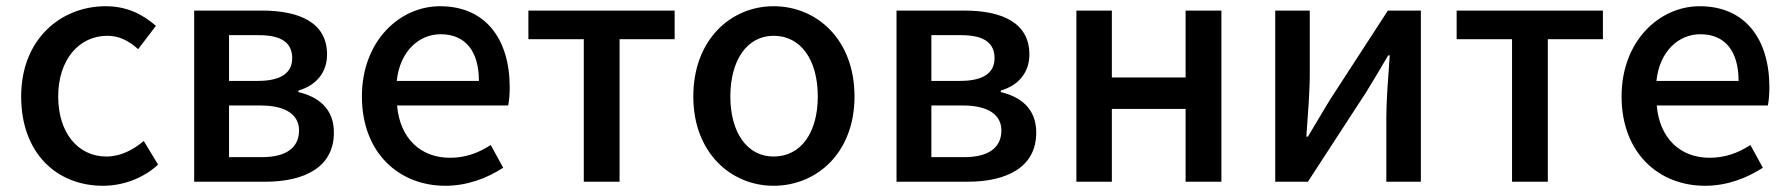

<svg xmlns="http://www.w3.org/2000/svg" viewBox="-20 -584 5748 617"><path d="M311 13C374 13 439 -10 488 -55L442 -131C409 -103 368 -81 322 -81C230 -81 167 -158 167 -274C167 -391 233 -469 325 -469C363 -469 394 -453 424 -426L481 -501C441 -536 390 -564 320 -564C175 -564 48 -458 48 -274C48 -92 162 13 311 13Z M604 0H832C959 0 1053 -47 1053 -158C1053 -235 1003 -273 939 -288V-293C998 -310 1031 -353 1031 -409C1031 -511 943 -550 822 -550H604ZM716 -245H818C900 -245 941 -214 941 -165C941 -112 903 -79 822 -79H716ZM812 -471C888 -471 919 -444 919 -397C919 -353 888 -324 808 -324H716V-471Z M1411 13C1483 13 1546 -12 1597 -45L1557 -118C1517 -92 1475 -77 1426 -77C1331 -77 1265 -140 1256 -245H1613C1616 -258 1618 -281 1618 -303C1618 -459 1540 -564 1394 -564C1265 -564 1143 -453 1143 -274C1143 -93 1262 13 1411 13ZM1255 -324C1265 -420 1327 -474 1396 -474C1476 -474 1519 -419 1519 -324Z M1678 -458H1856V0H1971V-458H2148V-550H1678Z M2466 13C2604 13 2726 -92 2726 -274C2726 -458 2604 -564 2466 -564C2330 -564 2208 -458 2208 -274C2208 -92 2330 13 2466 13ZM2466 -81C2381 -81 2327 -158 2327 -274C2327 -391 2381 -469 2466 -469C2554 -469 2608 -391 2608 -274C2608 -158 2554 -81 2466 -81Z M2861 0H3089C3216 0 3310 -47 3310 -158C3310 -235 3260 -273 3196 -288V-293C3255 -310 3288 -353 3288 -409C3288 -511 3200 -550 3079 -550H2861ZM2973 -245H3075C3157 -245 3198 -214 3198 -165C3198 -112 3160 -79 3079 -79H2973ZM3069 -471C3145 -471 3176 -444 3176 -397C3176 -353 3145 -324 3065 -324H2973V-471Z M3439 0H3553V-234H3790V0H3905V-550H3790V-335H3553V-550H3439Z M4078 -550V0H4183L4371 -289C4391 -321 4421 -372 4441 -406H4446C4441 -335 4435 -262 4435 -205V0H4546V-550H4440L4253 -262C4234 -229 4202 -178 4183 -145H4178C4183 -215 4189 -288 4189 -345V-550Z M4661 -458H4839V0H4954V-458H5131V-550H4661Z M5459 13C5531 13 5594 -12 5645 -45L5605 -118C5565 -92 5523 -77 5474 -77C5379 -77 5313 -140 5304 -245H5661C5664 -258 5666 -281 5666 -303C5666 -459 5588 -564 5442 -564C5313 -564 5191 -453 5191 -274C5191 -93 5310 13 5459 13ZM5303 -324C5313 -420 5375 -474 5444 -474C5524 -474 5567 -419 5567 -324Z"/></svg>

Font: Kinto Sans Med
Style: Regular
Weight: 500
Designer: Authors: Ryoko NISHIZUKA  (kana & ideographs); Paul D. Hunt (Latin, Greek & Cyrillic); Wenlong ZHANG  (bopomofo); Sandol
Foundry: Adobe Systems Incorporated, ookami Inc.
Version: Version 0.001